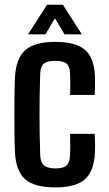

<svg xmlns="http://www.w3.org/2000/svg" viewBox="-20 -786 460 814"><path d="M277 -383.5Q277.5 -397 277.8 -413.5Q278 -430 277.8 -446Q277.5 -462 277 -474Q276.5 -503.5 262.5 -515.8Q248.5 -528 214 -528Q179.5 -528 165.5 -515.8Q151.5 -503.5 150.5 -474Q149 -428 148.2 -385.2Q147.5 -342.5 147.5 -300.8Q147.5 -259 148.2 -216.5Q149 -174 150.5 -128.5Q151.5 -97.5 166.5 -84.8Q181.5 -72 215.5 -72Q249.5 -72 263 -85.2Q276.5 -98.5 277 -129Q278 -147.5 278 -168.2Q278 -189 277 -218.5H381.5Q382.5 -204.5 383 -180.5Q383.5 -156.5 382.5 -139.5Q379 -61 340.2 -26.2Q301.5 8.5 215.5 8.5Q125 8.5 86.2 -26.5Q47.5 -61.5 43.5 -139.5Q42 -171 41.5 -212.8Q41 -254.5 41 -299.8Q41 -345 41.5 -386.8Q42 -428.5 43.5 -459Q48 -539.5 87.8 -574Q127.5 -608.5 214 -608.5Q301.5 -608.5 340.5 -574.5Q379.5 -540.5 382.5 -463Q383 -444 382.8 -420.5Q382.5 -397 381.5 -383.5ZM99 -640.5 179.5 -766H246.5L327 -640.5H253.5L213 -708.5L172.5 -640.5Z"/></svg>

Font: Big Shoulders Medium
Style: Regular
Weight: 500
Designer: Patric King
Foundry: XO Type Co
Version: Version 2.002